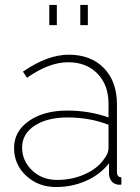

<svg xmlns="http://www.w3.org/2000/svg" viewBox="-20 -750 570 780"><path d="M180.2 -647.9V-730H210.9V-647.9ZM306.2 -647.9V-730H336.9V-647.9ZM37.1 -148.9Q37.1 -216.3 97.4 -258.5Q157.7 -300.8 252.9 -300.8Q342.8 -300.8 420.9 -272.9V-328.1Q420.9 -404.8 376 -450.9Q331.1 -497.1 256.8 -497.1Q179.2 -497.1 89.8 -434.1L73.2 -459Q173.3 -527.8 258.8 -527.8Q349.1 -527.8 402.1 -473.4Q455.1 -418.9 455.1 -326.2V-51.8Q455.1 -29.8 473.1 -29.8V0Q459 1.5 454.1 -1Q440.4 -3.9 432.1 -15.4Q423.8 -26.9 422.9 -42V-86.9Q387.2 -41 330.3 -15.6Q273.4 9.8 208 9.8Q135.3 9.8 86.2 -36.1Q37.1 -82 37.1 -148.9ZM402.8 -104Q420.9 -126.5 420.9 -147.9V-243.2Q343.8 -272.9 254.9 -272.9Q171.9 -272.9 120.8 -239.5Q69.8 -206.1 69.8 -150.9Q69.8 -96.2 110.6 -57.6Q151.4 -19 211.9 -19Q272.9 -19 325 -42.5Q377 -65.9 402.8 -104Z"/></svg>

Font: Rawline ExtraLight
Style: Regular
Weight: 275
Designer: Matt McInerney, Pablo Impallari, Rodrigo Fuenzalida
Foundry: Matt McInerney, Pablo Impallari, Rodrigo Fuenzalida
Version: Version 4.020;PS 004.020;hotconv 1.0.88;makeotf.lib2.5.64775